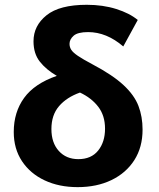

<svg xmlns="http://www.w3.org/2000/svg" viewBox="-20 -767 662 797"><path d="M302.2 9.8Q225.1 9.8 165.3 -18.3Q105.5 -46.4 71.3 -97.9Q37.1 -149.4 37.1 -219.2Q37.1 -301.3 80.1 -360.6Q123 -419.9 215.8 -452.1Q171.4 -478 145.3 -511.2Q119.1 -544.4 119.1 -595.7Q119.1 -660.2 173.1 -703.6Q227.1 -747.1 340.3 -747.1Q407.2 -747.1 462.4 -729.7Q517.6 -712.4 551.8 -684.1L491.7 -574.2Q422.4 -633.8 345.7 -633.8Q302.7 -633.8 285.6 -618.7Q268.6 -603.5 268.6 -585Q268.6 -571.3 275.9 -560.1Q283.2 -548.8 303.7 -534.9Q324.2 -521 363.8 -500Q447.8 -455.6 492.7 -413.8Q537.6 -372.1 554.7 -327.4Q571.8 -282.7 571.8 -229Q571.8 -155.8 537.6 -102.3Q503.4 -48.8 442.6 -19.5Q381.8 9.8 302.2 9.8ZM305.2 -106.4Q358.9 -106.4 387.5 -142.1Q416 -177.7 416 -232.9Q416 -287.1 387.9 -323.7Q359.9 -360.4 312 -382.8Q256.8 -363.3 225.1 -326.4Q193.4 -289.6 193.4 -231.4Q193.4 -174.3 224.1 -140.4Q254.9 -106.4 305.2 -106.4Z"/></svg>

Font: Lunasima
Style: Bold
Weight: 700
Designer: The DocRepair Project, Monotype Design Team
Foundry: Google
Version: Version 2.009